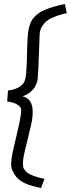

<svg xmlns="http://www.w3.org/2000/svg" viewBox="-20 -770 355 963"><path d="M46 92Q36 78 36 51Q36 43 38 25Q40 7 48 -26.5Q56 -60 58 -69Q68 -110 77 -152Q86 -194 86 -214Q86 -226 84 -229Q67 -255 16 -261L20 -316Q75 -323 97 -352Q108 -364 111.5 -405.5Q115 -447 116 -519Q118 -581 120 -599Q125 -648 144 -675Q167 -705 205.5 -721Q244 -737 305 -750L315 -704Q276 -696 242 -681Q208 -666 194 -642Q182 -627 179 -601Q178 -594 176 -519Q172 -403 169 -374Q165 -343 144.5 -320Q124 -297 93 -287Q144 -275 144 -209Q144 -176 135 -140L123 -89Q99 5 96 33Q95 38 95 48Q95 57 97 71Q107 94 135 106.5Q163 119 203 127L186 173Q148 165 125.5 157.5Q103 150 80.5 134.5Q58 119 46 92Z"/></svg>

Font: Bellota
Style: Italic
Weight: 400
Italic angle: -7.5°
Designer: Kemie Guaida
Foundry: Kemie Guaida
Version: Version 4.001